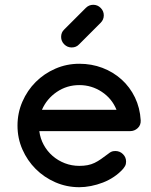

<svg xmlns="http://www.w3.org/2000/svg" viewBox="-20 -766 632 801"><path d="M523 -219H144Q148 -188 162.5 -161.5Q177 -135 199.5 -115.5Q222 -96 250.5 -85Q279 -74 311 -74Q330 -74 345.5 -77Q361 -80 374.5 -86.5Q388 -93 401.5 -102.5Q415 -112 431 -124Q437 -129 443.5 -132.5Q450 -136 461 -136Q480 -136 493 -123Q506 -110 506 -92Q506 -81 502 -74Q498 -67 493 -61Q477 -43 455.5 -28.5Q434 -14 409.5 -4.5Q385 5 359.5 10Q334 15 311 15Q258 15 211 -5.5Q164 -26 129 -61Q94 -96 73.5 -142.5Q53 -189 53 -242Q53 -295 73.5 -342Q94 -389 129 -424Q164 -459 211 -479.5Q258 -500 311 -500Q362 -500 407 -483Q452 -466 487 -434.5Q522 -403 543 -359.5Q564 -316 567 -264Q568 -244 554.5 -231.5Q541 -219 523 -219ZM311 -411Q259 -411 217 -382.5Q175 -354 155 -308H466Q447 -355 404.5 -383Q362 -411 311 -411ZM279 -568Q298 -568 310 -581L400 -671Q413 -684 413 -702Q413 -720 400 -733Q387 -746 369 -746Q351 -746 338 -733L248 -643Q235 -631 235 -612Q235 -594 248 -581Q261 -568 279 -568Z"/></svg>

Font: Hanken
Style: Book
Weight: 400
Designer: Alfredo Marco Pradil
Foundry: Hanken Design Co.
Version: Version 2.06 2014